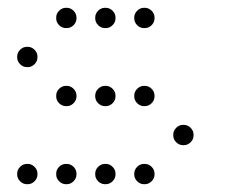

<svg xmlns="http://www.w3.org/2000/svg" viewBox="-20 -496 640 492"><path d="M149 -476Q139 -476 131.5 -468.5Q124 -461 124 -451V-449Q124 -439 131.5 -431.5Q139 -424 149 -424H151Q161 -424 168.5 -431.5Q176 -439 176 -449V-451Q176 -461 168.5 -468.5Q161 -476 151 -476ZM249 -476Q239 -476 231.5 -468.5Q224 -461 224 -451V-449Q224 -439 231.5 -431.5Q239 -424 249 -424H251Q261 -424 268.5 -431.5Q276 -439 276 -449V-451Q276 -461 268.5 -468.5Q261 -476 251 -476ZM349 -476Q339 -476 331.5 -468.5Q324 -461 324 -451V-449Q324 -439 331.5 -431.5Q339 -424 349 -424H351Q361 -424 368.5 -431.5Q376 -439 376 -449V-451Q376 -461 368.5 -468.5Q361 -476 351 -476ZM49 -376Q39 -376 31.5 -368.5Q24 -361 24 -351V-349Q24 -339 31.5 -331.5Q39 -324 49 -324H51Q61 -324 68.5 -331.5Q76 -339 76 -349V-351Q76 -361 68.5 -368.5Q61 -376 51 -376ZM149 -276Q139 -276 131.5 -268.5Q124 -261 124 -251V-249Q124 -239 131.5 -231.5Q139 -224 149 -224H151Q161 -224 168.5 -231.5Q176 -239 176 -249V-251Q176 -261 168.5 -268.5Q161 -276 151 -276ZM249 -276Q239 -276 231.5 -268.5Q224 -261 224 -251V-249Q224 -239 231.5 -231.5Q239 -224 249 -224H251Q261 -224 268.5 -231.5Q276 -239 276 -249V-251Q276 -261 268.5 -268.5Q261 -276 251 -276ZM349 -276Q339 -276 331.5 -268.5Q324 -261 324 -251V-249Q324 -239 331.5 -231.5Q339 -224 349 -224H351Q361 -224 368.5 -231.5Q376 -239 376 -249V-251Q376 -261 368.5 -268.5Q361 -276 351 -276ZM449 -176Q439 -176 431.5 -168.5Q424 -161 424 -151V-149Q424 -139 431.5 -131.5Q439 -124 449 -124H451Q461 -124 468.5 -131.5Q476 -139 476 -149V-151Q476 -161 468.5 -168.5Q461 -176 451 -176ZM49 -76Q39 -76 31.5 -68.5Q24 -61 24 -51V-49Q24 -39 31.5 -31.5Q39 -24 49 -24H51Q61 -24 68.5 -31.5Q76 -39 76 -49V-51Q76 -61 68.5 -68.5Q61 -76 51 -76ZM149 -76Q139 -76 131.5 -68.5Q124 -61 124 -51V-49Q124 -39 131.5 -31.5Q139 -24 149 -24H151Q161 -24 168.5 -31.5Q176 -39 176 -49V-51Q176 -61 168.5 -68.5Q161 -76 151 -76ZM249 -76Q239 -76 231.5 -68.5Q224 -61 224 -51V-49Q224 -39 231.5 -31.5Q239 -24 249 -24H251Q261 -24 268.5 -31.5Q276 -39 276 -49V-51Q276 -61 268.5 -68.5Q261 -76 251 -76ZM349 -76Q339 -76 331.5 -68.5Q324 -61 324 -51V-49Q324 -39 331.5 -31.5Q339 -24 349 -24H351Q361 -24 368.5 -31.5Q376 -39 376 -49V-51Q376 -61 368.5 -68.5Q361 -76 351 -76Z"/></svg>

Font: Doto Rounded
Style: Regular
Weight: 400
Monospace: yes
Version: Version 1.000